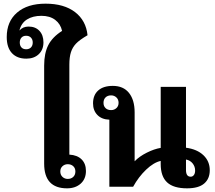

<svg xmlns="http://www.w3.org/2000/svg" viewBox="-20 -1028 1185 1057"><path d="M361.8 -176.8Q405.3 -174.3 429.2 -150.6Q453.1 -127 453.1 -86.9Q453.1 -43 424.3 -17.1Q395.5 8.8 349.1 8.8Q223.1 8.8 223.1 -127V-667Q223.1 -734.9 245.8 -779.5Q268.6 -824.2 321.8 -857.9Q313.5 -896 283.9 -918.5Q254.4 -940.9 208 -940.9Q160.6 -940.9 128.7 -920.9Q96.7 -900.9 86.9 -859.9Q106 -881.8 137.2 -881.8Q174.8 -881.8 197 -858.2Q219.2 -834.5 219.2 -794.9Q219.2 -754.4 193.4 -729.7Q167.5 -705.1 125 -705.1Q73.7 -705.1 45.4 -735.8Q17.1 -766.6 17.1 -824.2Q17.1 -909.7 74 -958.7Q130.9 -1007.8 231 -1007.8Q332.5 -1007.8 393.1 -961.4Q453.6 -915 461.9 -834Q417.5 -808.1 398.2 -787.6Q378.9 -767.1 370.4 -740.2Q361.8 -713.4 361.8 -671.9ZM395 -84Q395 -102.1 383.3 -113Q371.6 -124 353 -124Q335.9 -124 324 -113Q312 -102.1 312 -84Q312 -65.4 324 -54.2Q335.9 -43 353 -43Q371.6 -43 383.3 -54.2Q395 -65.4 395 -84ZM160.2 -793.9Q160.2 -810.5 150.4 -820.8Q140.6 -831.1 124 -831.1Q107.4 -831.1 98.1 -820.8Q88.9 -810.5 88.9 -793.9Q88.9 -776.9 98.1 -766.8Q107.4 -756.8 124 -756.8Q140.6 -756.8 150.4 -766.8Q160.2 -776.9 160.2 -793.9Z M549.8 -461.9Q549.8 -443.8 561 -432.9Q572.3 -421.9 591.8 -421.9Q608.9 -421.9 620.8 -432.9Q632.8 -443.8 632.8 -461.9Q632.8 -480.5 620.8 -491.7Q608.9 -502.9 591.8 -502.9Q572.3 -502.9 561 -491.7Q549.8 -480.5 549.8 -461.9ZM1054.2 -88.9Q1054.2 -111.3 1040.5 -128.4Q1026.9 -145.5 1003.9 -149.9V-91.8Q1003.9 -55.2 1029.8 -55.2Q1040.5 -55.2 1047.4 -64.5Q1054.2 -73.7 1054.2 -88.9ZM582 0V-369.1Q539.6 -370.6 515.9 -395.3Q492.2 -419.9 492.2 -459Q492.2 -504.4 520.5 -529.8Q548.8 -555.2 601.1 -555.2Q659.2 -555.2 690.2 -516.4Q721.2 -477.5 721.2 -409.2V-140.1Q747.1 -167 788.1 -187.5Q829.1 -208 864.7 -213.9V-549.8H1003.9V-214.8Q1065.4 -206.5 1100.1 -173.3Q1134.8 -140.1 1134.8 -90.8Q1134.8 -43.9 1104 -17.6Q1073.2 8.8 1009.8 8.8Q935.5 8.8 900.1 -23.9Q864.7 -56.6 864.7 -125V-142.1Q826.2 -133.8 784.4 -94Q742.7 -54.2 712.9 0Z"/></svg>

Font: Droid Sans Thai
Style: Bold
Weight: 700
Designer: Steve Matteson
Foundry: Ascender Corporation
Version: Version 1.00